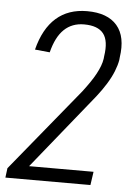

<svg xmlns="http://www.w3.org/2000/svg" viewBox="-59 -746 529 785"><g transform="rotate(5 206.0 -353.5)"><path d="M-2 -39 276 -379Q292 -400 305 -419Q318 -438 327.5 -455.5Q337 -473 343 -489Q349 -505 351 -519L352 -529Q362 -593 339 -622.5Q316 -652 259 -652Q210 -652 177.5 -621Q145 -590 129 -526L68 -532Q90 -619 140 -663Q190 -707 267 -707Q351 -707 390 -661.5Q429 -616 416 -530L415 -519Q411 -497 401 -472Q391 -447 374 -419.5Q357 -392 335 -364L50 -11L43 -55H350L342 0H-7Z"/></g></svg>

Font: Pathway Extreme Condensed ExtraLight
Style: Italic
Weight: 250
Width: 3
Italic angle: -8°
Version: Version 1.001;gftools[0.9.26]